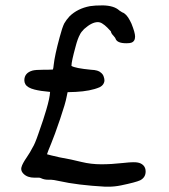

<svg xmlns="http://www.w3.org/2000/svg" viewBox="-20 -662 641 728"><path d="M478.5 -572.3Q492.2 -538.1 492.2 -523.4Q492.2 -504.9 477.5 -500Q471.7 -498 459 -498Q423.8 -498 418 -515.6Q418 -517.6 411.1 -525.4Q401.4 -535.2 400.4 -543Q397.5 -546.9 387.2 -557.1Q377 -567.4 367.2 -573.2Q359.4 -578.1 350.6 -578.1Q328.1 -578.1 298.8 -551.8Q287.1 -540 283.2 -531.2Q274.4 -515.6 266.6 -485.4Q251 -428.7 251 -413.1Q251 -412.1 251 -412.1Q264.6 -403.3 325.2 -397.5Q352.5 -396.5 362.3 -386.7Q370.1 -380.9 373 -372.1Q376 -363.3 376 -357.9Q376 -352.5 374.5 -349.1Q373 -345.7 372.1 -343.8Q367.2 -335.9 357.4 -331.1Q323.2 -316.4 266.6 -313.5H265.6Q249 -312.5 236.3 -312.5Q234.4 -305.7 232.4 -293.9Q228.5 -271.5 208 -210.9Q186.5 -147.5 173.8 -117.2Q161.1 -86.9 158.2 -77.1Q167 -74.2 206.1 -65.4Q251 -57.6 289.1 -47.9Q325.2 -39.1 363.8 -39.1Q402.3 -39.1 445.3 -43.9Q472.7 -46.9 484.4 -46.9Q496.1 -46.9 501 -45.9Q514.6 -43.9 523.4 -35.2Q532.2 -26.4 532.2 -11.7Q532.2 10.7 511.7 21.5Q495.1 29.3 438.5 41Q414.1 45.9 391.6 45.9Q385.7 45.9 378.9 45.9Q273.4 40 204.1 24.4Q181.6 19.5 173.8 19.5Q166 19.5 163.1 19.5Q147.5 19.5 135.7 13.7Q129.9 10.7 118.2 11.7Q114.3 11.7 110.4 11.7Q84 11.7 69.3 -2.9Q60.5 -11.7 60.5 -21.5Q60.5 -25.4 61.5 -28.3Q64.5 -41 82 -66.4Q94.7 -85 103.5 -102.5Q112.3 -116.2 125 -153.3Q146.5 -213.9 155.3 -245.1Q168.9 -291 169.9 -313.5Q163.1 -314.5 153.3 -315.4Q143.6 -316.4 136.2 -317.4Q128.9 -318.4 122.6 -319.8Q116.2 -321.3 111.3 -322.3Q84 -329.1 76.2 -342.8Q72.3 -349.6 72.3 -357.4Q72.3 -385.7 103.5 -394.5Q115.2 -397.5 143.1 -397.5Q170.9 -397.5 180.7 -398.4Q182.6 -404.3 183.6 -416Q187.5 -452.1 206.1 -520.5Q215.8 -557.6 223.6 -573.2Q231.4 -586.9 244.1 -600.6Q274.4 -629.9 321.3 -638.7Q338.9 -641.6 370.1 -641.6Q413.1 -640.6 432.6 -622.1Q436.5 -619.1 443.4 -615.2Q459 -610.4 472.7 -584Q475.6 -578.1 478.5 -572.3Z"/></svg>

Font: JasonHandwriting2
Style: SemiBold
Weight: 600
Version: Version 1.04.7